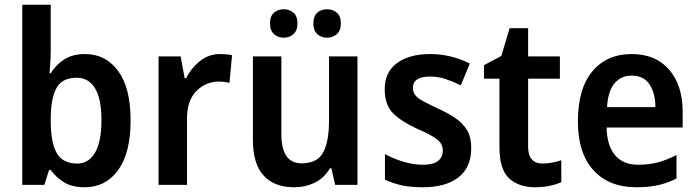

<svg xmlns="http://www.w3.org/2000/svg" viewBox="-20 -780 2942 810"><path d="M194 -573Q194 -547 192.5 -519Q191 -491 189 -471H194Q217 -508 252 -530Q287 -552 339 -552Q426 -552 478.5 -480.5Q531 -409 531 -272Q531 -135 478.5 -62.5Q426 10 337 10Q285 10 251.5 -10Q218 -30 194 -63H187L167 0H74V-760H194ZM304 -452Q242 -452 218.5 -409Q195 -366 194 -284V-269Q194 -180 219 -135Q244 -90 306 -90Q354 -90 381 -136Q408 -182 408 -274Q408 -363 381 -407.5Q354 -452 304 -452Z M909 -552Q920 -552 933.5 -551Q947 -550 959 -547L948 -430Q939 -433 926.5 -434.5Q914 -436 905 -436Q848 -436 808.5 -396Q769 -356 769 -280V0H649V-542H742L759 -450H765Q786 -492 823 -522Q860 -552 909 -552Z M1488 -542V0H1394L1378 -70H1372Q1348 -29 1308 -9.5Q1268 10 1221 10Q1137 10 1092 -39.5Q1047 -89 1047 -189V-542H1167V-215Q1167 -91 1252 -91Q1319 -91 1343.5 -137Q1368 -183 1368 -271V-542ZM1119 -681Q1119 -712 1136 -726.5Q1153 -741 1177 -741Q1201 -741 1218 -726.5Q1235 -712 1235 -681Q1235 -651 1218 -636Q1201 -621 1177 -621Q1153 -621 1136 -636Q1119 -651 1119 -681ZM1302 -681Q1302 -712 1318.5 -726.5Q1335 -741 1360 -741Q1384 -741 1401 -726.5Q1418 -712 1418 -681Q1418 -651 1401 -636Q1384 -621 1360 -621Q1335 -621 1318.5 -636Q1302 -651 1302 -681Z M1968 -156Q1968 -74 1914.5 -32Q1861 10 1763 10Q1713 10 1675.5 2Q1638 -6 1604 -22V-130Q1638 -111 1681 -98Q1724 -85 1764 -85Q1808 -85 1828 -101Q1848 -117 1848 -145Q1848 -160 1841 -173Q1834 -186 1811 -201Q1788 -216 1741 -236Q1672 -268 1637.5 -303Q1603 -338 1603 -404Q1603 -476 1655 -514Q1707 -552 1795 -552Q1882 -552 1962 -512L1924 -420Q1891 -436 1860 -446.5Q1829 -457 1794 -457Q1722 -457 1722 -409Q1722 -393 1730.5 -380.5Q1739 -368 1762 -355Q1785 -342 1828 -322Q1870 -303 1901.5 -281.5Q1933 -260 1950.5 -230.5Q1968 -201 1968 -156Z M2270 -90Q2290 -90 2309.5 -94Q2329 -98 2348 -104V-12Q2328 -2 2298.5 4Q2269 10 2237 10Q2169 10 2128 -27.5Q2087 -65 2087 -160V-448H2022V-505L2095 -544L2130 -661H2208V-542H2342V-448H2208V-161Q2208 -90 2270 -90Z M2645 -552Q2746 -552 2803 -486Q2860 -420 2860 -308V-242H2539Q2541 -165 2575 -125Q2609 -85 2672 -85Q2718 -85 2755.5 -95Q2793 -105 2834 -126V-27Q2797 -8 2757 1Q2717 10 2665 10Q2549 10 2483.5 -62Q2418 -134 2418 -267Q2418 -406 2479 -479Q2540 -552 2645 -552ZM2645 -461Q2600 -461 2572.5 -428.5Q2545 -396 2541 -328H2745Q2745 -386 2720.5 -423.5Q2696 -461 2645 -461Z"/></svg>

Font: Noto Sans Malayalam SemiCondensed SemiBold
Style: Regular
Weight: 600
Width: 4
Designer: Jelle Bosma - Monotype Design Team
Foundry: Monotype Imaging Inc.
Version: Version 2.104; ttfautohint (v1.8.4.7-5d5b)